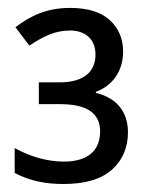

<svg xmlns="http://www.w3.org/2000/svg" viewBox="-20 -873 371 485"><path d="M157.2 -853C98.1 -853 57.6 -833.5 19 -804.2L54.2 -757.8C88.9 -780.8 118.2 -795.9 157.2 -795.9C192.9 -795.9 221.2 -776.4 221.2 -734.9C221.2 -693.8 193.8 -665 130.9 -665H78.1V-609.9H131.8C196.3 -609.9 232.9 -589.4 232.9 -541C232.9 -494.1 203.6 -464.8 141.1 -464.8C102.1 -464.8 58.1 -476.1 17.1 -499V-436C55.7 -416 94.7 -408.2 140.1 -408.2C195.3 -408.2 236.3 -420.4 263.2 -444.8C290 -468.8 303.2 -500.5 303.2 -539.1C303.2 -593.8 271 -627 222.2 -638.2V-641.1C259.3 -654.3 291 -688.5 291 -743.2C291 -774.9 279.8 -801.3 257.3 -822.3C234.4 -842.8 201.2 -853 157.2 -853Z"/></svg>

Font: Avrile Sans
Style: Regular
Weight: 400
Designer: Monotype Design Team, Google (font), Stefan Peev (BGR Cyrillic), Cristiano Sobral (main changes)
Foundry: The Avrile Sans Project Authors
Version: Version 3.110